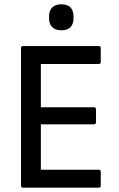

<svg xmlns="http://www.w3.org/2000/svg" viewBox="-20 -868 551 888"><path d="M87 0Q77 0 77 -10V-645Q77 -655 87 -655H437Q446 -655 446 -645V-582Q446 -572 437 -572H169V-372H414Q424 -372 424 -362V-303Q424 -293 414 -293H169V-83H437Q446 -83 446 -73V-10Q446 0 437 0ZM264 -728Q235 -728 221 -743Q207 -758 207 -782V-793Q207 -818 221 -833Q235 -848 264 -848Q293 -848 306.5 -833Q320 -818 320 -793V-782Q320 -758 306.5 -743Q293 -728 264 -728Z"/></svg>

Font: Sofia Sans Semi Condensed Medium
Style: Regular
Weight: 500
Designer: Botio Nikoltchev, Ani Petrova
Foundry: lettersoup
Version: Version 4.100